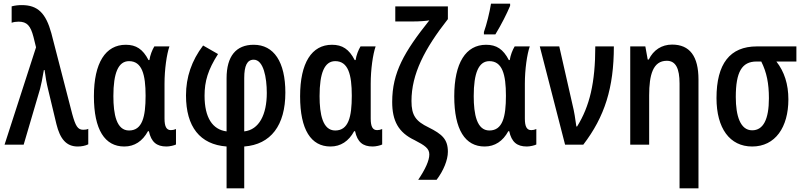

<svg xmlns="http://www.w3.org/2000/svg" viewBox="-20 -795 4414 1055"><path d="M407 10C428 10 449 6 465 -2V-87C457 -83 448 -82 437 -82C407 -82 395 -103 377 -168L262 -613C232 -722 188 -767 100 -767C81 -767 62 -765 44 -760V-670C55 -674 68 -676 82 -676C129 -676 148 -653 164 -592L178 -535L5 0H110L200 -306C206 -328 213 -363 221 -410H225C230 -372 236 -337 244 -305L290 -113C310 -32 344 10 407 10Z M663 10C719 10 763 -19 793 -74H798C811 -15 840 10 895 10C912 10 938 4 947 -1V-86C938 -82 929 -80 919 -80C895 -80 884 -99 884 -143V-335C884 -414 896 -497 911 -540H828C816 -520 805 -492 801 -465H796C765 -525 728 -549 671 -549C560 -549 496 -450 496 -266C496 -82 556 10 663 10ZM689 -78C620 -78 603 -167 603 -267C603 -394 630 -459 689 -459C760 -459 780 -386 780 -269C780 -153 762 -78 689 -78Z M1225 240H1322V10C1468 -1 1548 -106 1548 -286C1548 -455 1485 -549 1374 -549C1277 -549 1225 -486 1225 -365V-73C1148 -83 1104 -148 1104 -269C1104 -349 1123 -412 1178 -498L1096 -545C1033 -462 1002 -371 1002 -271C1002 -98 1079 -1 1225 10ZM1322 -73V-366C1322 -434 1338 -467 1374 -467C1428 -467 1446 -369 1446 -284C1446 -166 1404 -82 1322 -73Z M1796 10C1852 10 1896 -19 1926 -74H1931C1944 -15 1973 10 2028 10C2045 10 2071 4 2080 -1V-86C2071 -82 2062 -80 2052 -80C2028 -80 2017 -99 2017 -143V-335C2017 -414 2029 -497 2044 -540H1961C1949 -520 1938 -492 1934 -465H1929C1898 -525 1861 -549 1804 -549C1693 -549 1629 -450 1629 -266C1629 -82 1689 10 1796 10ZM1822 -78C1753 -78 1736 -167 1736 -267C1736 -394 1763 -459 1822 -459C1893 -459 1913 -386 1913 -269C1913 -153 1895 -78 1822 -78Z M2278 193H2379C2417 143 2441 84 2441 39C2441 -30 2409 -58 2335 -95C2265 -129 2241 -160 2241 -240C2241 -388 2313 -527 2441 -690V-760H2152V-677H2243C2288 -677 2320 -680 2339 -683C2201 -510 2135 -396 2135 -235C2135 -131 2169 -67 2258 -25C2316 5 2339 21 2339 54C2339 87 2317 135 2278 193Z M2639 -606H2702C2736 -662 2765 -720 2783 -763V-775H2678C2670 -725 2654 -661 2639 -619ZM2643 10C2699 10 2743 -19 2773 -74H2778C2791 -15 2820 10 2875 10C2892 10 2918 4 2927 -1V-86C2918 -82 2909 -80 2899 -80C2875 -80 2864 -99 2864 -143V-335C2864 -414 2876 -497 2891 -540H2808C2796 -520 2785 -492 2781 -465H2776C2745 -525 2708 -549 2651 -549C2540 -549 2476 -450 2476 -266C2476 -82 2536 10 2643 10ZM2669 -78C2600 -78 2583 -167 2583 -267C2583 -394 2610 -459 2669 -459C2740 -459 2760 -386 2760 -269C2760 -153 2742 -78 2669 -78Z M3085 0H3185C3303 -154 3353 -313 3353 -540H3251C3251 -340 3220 -211 3151 -100H3147C3141 -143 3136 -179 3125 -223L3053 -540H2946Z M3714 240H3818V-358C3818 -486 3770 -550 3673 -550C3616 -550 3570 -520 3545 -468H3539L3526 -540H3443V0H3547V-271C3547 -384 3568 -461 3644 -461C3693 -461 3714 -419 3714 -336Z M4113 10C4240 10 4312 -96 4312 -249C4312 -332 4290 -401 4246 -457H4356V-540H4139C3991 -540 3917 -445 3917 -256C3917 -90 3990 10 4113 10ZM4113 -79C4048 -79 4023 -158 4023 -262C4023 -399 4056 -457 4137 -457H4163C4193 -397 4205 -336 4205 -255C4205 -139 4174 -79 4113 -79Z"/></svg>

Font: Kathrein 67 Medium Condensed
Style: Regular
Weight: 500
Width: 3
Designer: Lazydogs Typefoundry, based on Open Sans by Ascender Corporation
Foundry: Lazydogs Typefoundry
Version: Version 1.003;PS 001.003;hotconv 1.0.88;makeotf.lib2.5.64775